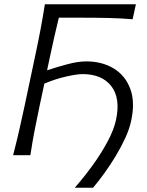

<svg xmlns="http://www.w3.org/2000/svg" viewBox="-20 -733 696 907"><path d="M333 154Q377.5 103.5 418.2 47Q459 -9.5 488.5 -64.8Q518 -120 528 -166.5Q550 -269 505.8 -326Q461.5 -383 370 -383Q344 -383 292.8 -371.5Q241.5 -360 189.5 -338L167.5 -235Q153.5 -169.5 143 -114.5Q132.5 -59.5 123.5 0H42Q57.5 -60 70.2 -115.2Q83 -170.5 97 -236.5L147 -473Q161.5 -540.5 172 -596.8Q182.5 -653 192 -713H622L606.5 -642Q554.5 -646.5 494.8 -648Q435 -649.5 353 -649.5H258Q247 -605 237 -560.8Q227 -516.5 216 -465L202.5 -401Q244.5 -415 296.2 -429Q348 -443 387.5 -443Q461.5 -443 516.5 -410Q571.5 -377 595.2 -314Q619 -251 599.5 -162Q591.5 -124 572 -81.5Q552.5 -39 526.8 3.8Q501 46.5 473 85.2Q445 124 419.5 154Z"/></svg>

Font: Commissioner Flair Light
Style: Italic
Weight: 300
Italic angle: -12°
Designer: Kostas Bartsokas
Foundry: Kostas Bartsokas
Version: Version 1.000; ttfautohint (v1.8.3)